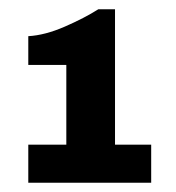

<svg xmlns="http://www.w3.org/2000/svg" viewBox="-20 -816 379 414"><path d="M41 -422V-504H123V-676H41V-738Q77 -740 119.5 -758.5Q162 -777 192 -796H228V-504H306V-422Z"/></svg>

Font: Chivo Medium Black
Style: Regular
Weight: 900
Version: Version 2.002